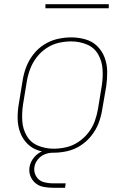

<svg xmlns="http://www.w3.org/2000/svg" viewBox="-20 -715 616 909"><path d="M233 8H234Q266 8 299 0.5Q332 -7 361.5 -26Q391 -45 413 -73Q435 -101 447 -132.5Q459 -164 464 -197L483 -307Q488 -342 487.5 -376.5Q487 -411 475.5 -442Q464 -473 441 -496Q418 -519 385 -528.5Q352 -538 318 -538H317Q285 -538 252 -530.5Q219 -523 189 -504Q159 -485 137.5 -457Q116 -429 104 -397.5Q92 -366 87 -333L69 -223Q63 -189 63.5 -154Q64 -119 75.5 -88Q87 -57 110 -34Q133 -11 166 -1.5Q199 8 233 8ZM234 -11Q195 -11 160 -25.5Q125 -40 106.5 -72Q88 -104 85.5 -142.5Q83 -181 89 -220L107 -330Q112 -360 123 -389Q134 -418 153.5 -443.5Q173 -469 200 -487Q227 -505 257 -512Q287 -519 317 -519Q356 -519 391 -504.5Q426 -490 444.5 -458Q463 -426 465.5 -387.5Q468 -349 462 -310L444 -200Q439 -170 428.5 -141Q418 -112 398 -86.5Q378 -61 351 -43Q324 -25 294 -18Q264 -11 234 -11ZM231 174H288L291 153H231Q207 153 185 146.5Q163 140 151 119.5Q139 99 143 75Q146 56 159.5 39.5Q173 23 192 15.5Q211 8 230 8V-10Q206 -10 182 0Q158 10 141 30.5Q124 51 120 75Q116 98 124 118.5Q132 139 148.5 152.5Q165 166 187 170Q209 174 231 174ZM195 -676H495V-695H195Z"/></svg>

Font: Iosevka Sparkle Thin
Style: Italic
Weight: 100
Italic angle: -9°
Designer: Belleve Invis
Foundry: Belleve Invis
Version: Version 4.5.0; ttfautohint (v1.8.3)